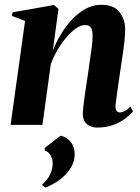

<svg xmlns="http://www.w3.org/2000/svg" viewBox="-20 -536 602 824"><path d="M206.5 -318.5Q220 -353.5 240.8 -388Q261.5 -422.5 288.5 -451.5Q315.5 -480.5 347.2 -498Q379 -515.5 415 -515.5Q467.5 -515.5 492.2 -484.8Q517 -454 517 -410.5Q517 -385 514 -357.5Q511 -330 506.5 -300.8Q502 -271.5 497.5 -241Q493.5 -213.5 489 -182.8Q484.5 -152 481 -125.2Q477.5 -98.5 475.5 -82.5Q475.5 -65.5 481 -59.5Q486.5 -53.5 494 -53.5Q503 -53.5 515 -59.2Q527 -65 540 -78.5L551 -57.5Q538.5 -43 517.5 -27Q496.5 -11 466.2 0.2Q436 11.5 396 11.5Q382 11.5 367.8 5.8Q353.5 0 344.5 -13Q335.5 -26 335.5 -48Q335.5 -57.5 337.5 -76.8Q339.5 -96 343 -121Q346.5 -146 350.5 -172.5Q354.5 -199 358 -222Q361.5 -248 365 -271.8Q368.5 -295.5 371.5 -316.2Q374.5 -337 376 -353.2Q377.5 -369.5 377.5 -379.5Q377.5 -395.5 374.8 -406.5Q372 -417.5 365 -423Q358 -428.5 344.5 -428.5Q326.5 -428.5 305.5 -413.8Q284.5 -399 263.8 -374.2Q243 -349.5 225.8 -319.8Q208.5 -290 198 -260L162 0H25.5L87.5 -446L31.5 -467.5L33.5 -483L211.5 -514.5L231 -498ZM175.5 269 162 260V255Q184.5 235.5 195.2 212.2Q206 189 206 165.5Q206 147 197.2 131Q188.5 115 172 110V99L239.5 46.5Q266 51.5 283.2 72.8Q300.5 94 300.5 126.5Q300.5 155 285.2 181.8Q270 208.5 242 231Q214 253.5 175.5 269Z"/></svg>

Font: Merriweather 144pt
Style: Bold Italic
Weight: 700
Italic angle: -7.8°
Version: Version 2.101